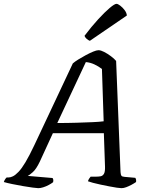

<svg xmlns="http://www.w3.org/2000/svg" viewBox="-52 -982 783 1002"><path d="M148 0Q141 0 118.5 -3Q96 -6 67 -11Q38 -16 11.5 -21.5Q-15 -27 -32 -32Q-30 -39 -25.5 -46Q-21 -53 -17 -56H-6Q3 -56 15.5 -62Q28 -68 44.5 -85Q61 -102 81 -135.5Q101 -169 127 -224L328 -651Q338 -660 356.5 -671.5Q375 -683 395.5 -694Q416 -705 434 -712.5Q452 -720 462 -720Q474 -720 491.5 -711Q509 -702 526.5 -689Q544 -676 554 -664L577 -84Q578 -70 581.5 -65Q585 -60 598 -59L654 -54Q657 -50 658 -44.5Q659 -39 658 -32Q648 -25 634 -17.5Q620 -10 606.5 -5Q593 0 582 0Q575 0 557.5 -2.5Q540 -5 517.5 -9.5Q495 -14 473 -18.5Q451 -23 433 -28Q415 -33 407 -36Q409 -43 413 -49.5Q417 -56 421 -60H447Q462 -60 473 -62Q484 -64 490.5 -75Q497 -86 496 -113L490 -287H224L156 -139Q137 -99 118.5 -83Q100 -67 93 -64L222 -53Q225 -50 226 -44Q227 -38 225 -31Q216 -24 202 -16.5Q188 -9 173.5 -4.5Q159 0 148 0ZM247 -340Q302 -340 348.5 -341.5Q395 -343 431 -344.5Q467 -346 489 -349L480 -622Q462 -636 440.5 -646Q419 -656 396 -658ZM417 -769Q408 -772 399.5 -780Q391 -788 389 -795Q426 -844 460.5 -881.5Q495 -919 520.5 -940.5Q546 -962 556 -962Q563 -962 575.5 -952.5Q588 -943 598.5 -929Q609 -915 610 -901Z"/></svg>

Font: Texturina Medium 12pt
Style: Italic
Weight: 400
Italic angle: -11°
Version: Version 1.002